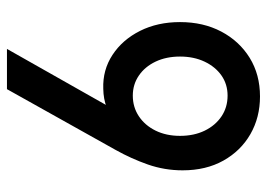

<svg xmlns="http://www.w3.org/2000/svg" viewBox="-128 -640 768 552"><g transform="rotate(90 256.0 -364.0)"><path d="M257.3 -727.5Q317.4 -727.5 365.5 -700Q413.6 -672.4 441.7 -622.3Q469.7 -572.3 469.7 -504.9Q469.7 -453.1 452.9 -405Q436 -356.9 411.1 -312.5L236.3 0H120.6L296.9 -311.5L324.7 -310.1Q314 -296.4 289.3 -286.9Q264.6 -277.3 235.4 -276.9Q181.2 -274.9 137.7 -303.5Q94.2 -332 68.8 -382.6Q43.5 -433.1 43.5 -497.6Q43.5 -564.5 70.8 -616.2Q98.1 -668 146.2 -697.8Q194.3 -727.5 257.3 -727.5ZM254.9 -634.3Q222.2 -634.3 197 -616.7Q171.9 -599.1 157.2 -568.1Q142.6 -537.1 142.6 -497.6Q142.6 -458 157.2 -427.2Q171.9 -396.5 197.3 -379.2Q222.7 -361.8 254.9 -361.8Q288.1 -361.8 314.2 -379.2Q340.3 -396.5 355.5 -427.2Q370.6 -458 370.6 -497.6Q370.6 -537.6 355.7 -568.4Q340.8 -599.1 314.7 -616.7Q288.6 -634.3 254.9 -634.3Z"/></g></svg>

Font: Reddit Sans Condensed Medium
Style: Regular
Weight: 500
Designer: Stephen Hutchings
Foundry: Reddit
Version: Version 1.014